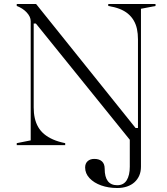

<svg xmlns="http://www.w3.org/2000/svg" viewBox="-20 -728 840 963"><path d="M687 108Q687 133 678.5 152.5Q670 172 654.5 186Q639 200 617 207.5Q595 215 568 215Q524 215 487.5 202Q451 189 429 165.5Q407 142 407 112Q407 92 419.5 80.5Q432 69 453 69Q478 69 491.5 81.5Q505 94 505 118Q505 201 568 201Q600 201 615.5 176Q631 151 631 108V-27L160 -610H149V-189Q149 -160 154.5 -135.5Q160 -111 171.5 -91Q183 -71 201.5 -55.5Q220 -40 246 -28.5Q272 -17 307 -10V0H64V-10L134 -24V-622Q134 -644 114 -665.5Q94 -687 64 -698V-708H161L660 -86H672V-531Q672 -559 667 -582.5Q662 -606 650.5 -625.5Q639 -645 621.5 -659.5Q604 -674 579.5 -683.5Q555 -693 523 -698V-708H760V-698L687 -684Z"/></svg>

Font: Kalnia Light
Style: Regular
Weight: 300
Designer: Frida Medrano
Foundry: Frida Medrano
Version: Version 1.105